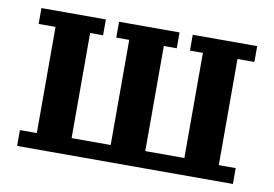

<svg xmlns="http://www.w3.org/2000/svg" viewBox="-62 -619 1021 716"><g transform="rotate(10 449.0 -261.0)"><path d="M41 -60H105V-462H41V-522H285V-462H236V-64H384V-462H335V-522H564V-462H515V-64H663V-462H614V-522H858V-462H794V-60H858V0H41Z"/></g></svg>

Font: IBM Plex Serif SmBld
Style: Regular
Weight: 600
Designer: Mike Abbink, Paul van der Laan, Pieter van Rosmalen
Foundry: Bold Monday
Version: Version 3.001